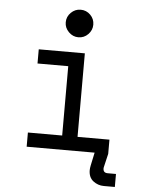

<svg xmlns="http://www.w3.org/2000/svg" viewBox="-59 -761 730 971"><g transform="rotate(5 306.0 -275.0)"><path d="M311 -574Q283 -574 262 -595Q241 -616 241 -644Q241 -673 262 -693.5Q283 -714 311 -714Q340 -714 360.5 -693.5Q381 -673 381 -644Q381 -616 360.5 -595Q340 -574 311 -574ZM505 164Q475 164 451 145.5Q427 127 427 90Q427 81 430 66L444 0H99V-72H273V-424H117V-496H351V-72H513V0L497 68Q496 72 496 73.5Q496 75 496 76Q496 98 519 98H561V164Z"/></g></svg>

Font: Space Mono
Style: Regular
Weight: 400
Monospace: yes
Designer: Colophon Foundry + Benjamin Critton
Foundry: Colophon Foundry & Benjamin Critton
Version: Version 1.003; ttfautohint (v1.8.4.7-5d5b)